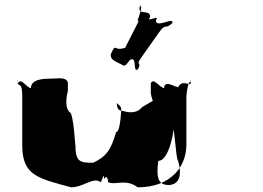

<svg xmlns="http://www.w3.org/2000/svg" viewBox="-20 -886 1125 820"><path d="M502 -609C512 -603 515 -603 535 -630C567 -650 546 -574 568 -590C588 -617 550 -564 570 -591C587 -629 556 -601 584 -641C604 -668 638 -719 658 -746C690 -791 681 -756 716 -787C736 -814 696 -763 716 -790C720 -814 645 -763 646 -800C666 -827 601 -786 621 -813C624 -849 563 -818 578 -858C598 -885 555 -831 575 -858C600 -872 558 -785 570 -796C590 -823 496 -653 516 -680C530 -693 510 -674 483 -678C467 -686 467 -684 453 -654C451 -627 478 -623 502 -609ZM192 -550C170 -550 112 -549 112 -510C94 -510 68 -559 58 -529C58 -529 56 -567 56 -528C65 -518 75 -529 75 -472V-266C75 -137 140 -125 284 -86C336 -86 378 -132 410 -108C414 -110 427 -158 427 -122C427 -122 424 -161 424 -122C424 -118 438 -149 442 -108C474 -93 516 -125 568 -86C712 -86 776 -177 776 -267V-472C776 -490 787 -558 796 -528C796 -528 794 -568 794 -529C784 -520 757 -549 739 -510C739 -510 681 -549 681 -510C663 -510 634 -559 624 -529V-487C633 -434 665 -389 713 -371C723 -371 732 -199 740 -201C761 -129 740 -100 705 -96C657 -94 646 -123 656 -199C704 -199 726 -336 726 -379C726 -397 736 -465 745 -475C745 -514 743 -517 722 -517C691 -508 662 -496 644 -462L586 -428C568 -403 534 -403 506 -412C488 -412 479 -421 479 -446C488 -436 498 -434 498 -416C498 -442 497 -322 476 -322C454 -246 434 -217 378 -191C322 -191 302 -193 302 -269C302 -244 295 -407 277 -407C259 -425 261 -463 270 -498V-534C260 -559 231 -550 192 -550Z"/></svg>

Font: Hussar Przerywany
Style: Regular
Weight: 400
Foundry: Cannot Into Space Fonts
Version: Version 0.982